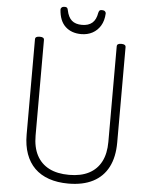

<svg xmlns="http://www.w3.org/2000/svg" viewBox="-80 -1431 1193 1514"><g transform="rotate(5 516.5 -674.0)"><path d="M519 19Q432 19 364.5 -4.5Q297 -28 251.5 -73Q206 -118 182 -184.5Q158 -251 158 -337V-1092Q158 -1104 167 -1109.5Q176 -1115 194 -1115Q212 -1115 220.5 -1109.5Q229 -1104 229 -1092V-336Q229 -243 262.5 -179.5Q296 -116 360 -83Q424 -50 519 -50Q612 -50 675.5 -83Q739 -116 772 -179.5Q805 -243 805 -336V-1092Q805 -1104 813.5 -1109.5Q822 -1115 840 -1115Q875 -1115 875 -1092V-337Q875 -222 834 -142.5Q793 -63 713.5 -22Q634 19 519 19ZM517 -1164Q440 -1164 392 -1208.5Q344 -1253 338 -1343Q338 -1353 346 -1360Q354 -1367 370 -1367Q383 -1367 388.5 -1361Q394 -1355 396 -1343Q407 -1288 436 -1262.5Q465 -1237 517 -1237Q568 -1237 598 -1262.5Q628 -1288 637 -1343Q640 -1355 645 -1361Q650 -1367 664 -1367Q680 -1367 688 -1360Q696 -1353 696 -1343Q693 -1285 669 -1245.5Q645 -1206 606 -1185Q567 -1164 517 -1164Z"/></g></svg>

Font: Playwrite FR Moderne Light
Style: Regular
Weight: 300
Version: Version 1.002